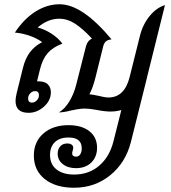

<svg xmlns="http://www.w3.org/2000/svg" viewBox="-20 -524 803 902"><path d="M671 -162Q669 -156 669 -153L595 143Q570 241 497.5 299.5Q425 358 328 358Q241 358 190 317Q139 276 139 207Q139 142 184 103Q229 64 302 64Q364 64 400 92.5Q436 121 436 170Q436 213 409 239.5Q382 266 337 266Q299 266 275 247Q251 228 251 198Q251 177 263 163.5Q275 150 296 150Q309 150 316.5 155.5Q324 161 324 170Q324 175 321.5 183.5Q319 192 319 197Q319 204 324 208Q329 212 337 212Q350 212 357 201Q364 190 364 173Q364 122 302 122Q260 122 237.5 144Q215 166 215 204Q215 248 245.5 272Q276 296 328 296Q398 296 446.5 254Q495 212 513 140L550 -7Q526 0 498 0Q472 0 432 -8Q398 -14 379 -14Q360 -14 339.5 -10Q319 -6 314 -5Q280 4 257 4Q284 -12 305.5 -47Q327 -82 338 -126L384 -307Q391 -333 412 -343Q369 -389 333 -412.5Q297 -436 258 -436Q205 -436 157 -395Q191 -386 222.5 -365.5Q254 -345 273 -319Q228 -302 204 -274.5Q180 -247 168 -199L154 -142H160Q190 -142 204.5 -128Q219 -114 219 -90Q219 -52 186.5 -23Q154 6 114 6Q53 6 53 -50Q53 -63 58 -85L88 -206Q99 -250 121 -279Q143 -308 178 -326Q154 -344 119.5 -356Q85 -368 50 -371Q92 -435 146.5 -469.5Q201 -504 260 -504Q367 -504 504 -339Q486 -337 477.5 -329.5Q469 -322 465 -307L429 -162Q417 -113 400 -81Q414 -80 442 -74Q472 -66 490 -66Q527 -66 552 -90Q577 -114 589 -162L637 -354Q650 -408 682.5 -448Q715 -488 755 -500ZM145 -96Q132 -96 122 -85.5Q112 -75 112 -61Q112 -52 116.5 -47Q121 -42 130 -42Q143 -42 153 -52.5Q163 -63 163 -77Q163 -86 158.5 -91Q154 -96 145 -96Z"/></svg>

Font: Srisakdi
Style: Bold
Weight: 700
Designer: Cadson Demak Co.,Ltd.
Foundry: Cadson Demak Co.,Ltd.
Version: Version 1.000